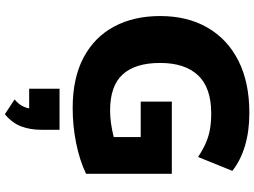

<svg xmlns="http://www.w3.org/2000/svg" viewBox="-148 -608 1046 790"><g transform="rotate(90 375.0 -213.0)"><path d="M425 11Q301 11 216.5 -34Q132 -79 89 -160Q46 -241 46 -349Q46 -461 93.5 -543.5Q141 -626 230 -671Q319 -716 444 -716Q520 -716 580 -698Q640 -680 683 -646L626 -505Q594 -526 567 -537.5Q540 -549 511.5 -554Q483 -559 446 -559Q341 -559 290 -505Q239 -451 239 -349Q239 -247 286 -195Q333 -143 435 -143Q485 -143 544 -158V-269H398V-397H695V-44Q638 -17 567.5 -3Q497 11 425 11ZM450 290 389 250Q406 236 414.5 221Q423 206 426 190H345V65H514V140Q514 186 500 223Q486 260 450 290Z"/></g></svg>

Font: Mulish Black
Style: Regular
Weight: 900
Designer: Vernon Adams
Foundry: Vernon Adams
Version: Version 3.603; ttfautohint (v1.8.3)